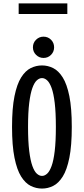

<svg xmlns="http://www.w3.org/2000/svg" viewBox="-20 -1087 490 1118"><path d="M224.6 11Q190.3 11 158.9 -4.5Q127.6 -20 103.1 -59Q78.6 -98 64.4 -168.3Q50.1 -238.6 50.1 -348Q50.1 -457.1 64.4 -527.1Q78.6 -597 103.1 -636Q127.6 -675 158.9 -690.5Q190.3 -706 224.6 -706Q258.6 -706 289.7 -690.5Q320.8 -675 345.3 -636Q369.8 -597 383.9 -527.1Q398 -457.1 398 -348Q398 -238.6 383.9 -168.3Q369.8 -98 345.3 -59Q320.8 -20 289.7 -4.5Q258.6 11 224.6 11ZM224.6 -62.7Q240 -62.7 254.4 -75.7Q268.7 -88.6 280.4 -120.3Q292 -152 298.6 -207.5Q305.3 -263.1 305.3 -348Q305.3 -432.6 298.6 -487.9Q292 -543.2 280.4 -574.8Q268.7 -606.4 254.4 -619.3Q240 -632.3 224.6 -632.3Q209.1 -632.3 194.6 -619.3Q180.1 -606.4 168.6 -574.8Q157.1 -543.2 150.2 -487.9Q143.3 -432.6 143.3 -348Q143.3 -263.1 150.2 -207.5Q157.1 -152 168.6 -120.3Q180.1 -88.6 194.6 -75.7Q209.1 -62.7 224.6 -62.7ZM233.4 -749.6Q207.9 -749.6 189.8 -767.7Q171.7 -785.8 171.7 -811.3Q171.7 -837.6 189.8 -855.5Q207.9 -873.5 233.3 -873.5Q259.5 -873.5 277.3 -855.5Q295.1 -837.6 295.1 -811.3Q295.1 -785.8 277.3 -767.7Q259.5 -749.6 233.4 -749.6ZM88.7 -1067.1H372.1V-1005.4H88.7Z"/></svg>

Font: League Mono Thin Condensed
Style: Regular
Weight: 100
Width: 1
Designer: Tyler Finck
Foundry: The League of Moveable Type / Tyler Finck
Version: Version 2.300;RELEASE